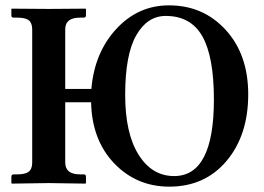

<svg xmlns="http://www.w3.org/2000/svg" viewBox="-20 -678 977 710"><path d="M592.8 -619.1Q524.9 -619.1 483.9 -547.6Q442.9 -476.1 442.9 -327.1Q442.9 -185.1 492.4 -106Q542 -26.9 624 -26.9Q771 -26.9 771 -310.1Q771 -468.3 728.3 -543.7Q685.5 -619.1 592.8 -619.1ZM221.2 -77.1Q221.2 -33.2 275.9 -33.2H290Q297.9 -33.2 297.9 -23.9V-1L295.9 1Q195.8 -1 160.2 -1L23.9 1L22 -1V-23.9Q22 -32.7 29.8 -33.2H43.9Q73.7 -33.2 86.4 -43.2Q99.1 -53.2 99.1 -77.1V-568.8Q99.1 -592.8 86.7 -602.8Q74.2 -612.8 43.9 -612.8H29.8Q22 -612.8 22 -621.1V-645L23.9 -646Q121.1 -645 160.2 -645L295.9 -646L297.9 -645V-621.1Q297.9 -613.3 290 -612.8H275.9Q220.7 -612.8 221.2 -568.8V-349.1H317.9Q329.1 -482.9 409.7 -570.6Q490.2 -658.2 605 -658.2Q731.9 -658.2 814.9 -567.1Q897.9 -476.1 897.9 -329.1Q897.9 -178.2 817.9 -83Q737.8 12.2 606 12.2Q484.9 12.2 402.3 -74Q319.8 -160.2 316.9 -299.8H221.2Z"/></svg>

Font: Linux Libertine
Style: Bold
Weight: 700
Designer: Philipp H. Poll
Foundry: Philipp H. Poll
Version: Version 5.0.3